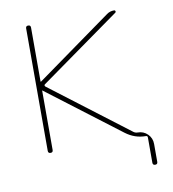

<svg xmlns="http://www.w3.org/2000/svg" viewBox="-75 -586 697 772"><g transform="rotate(-10 274.0 -200.0)"><path d="M81 -10V-510Q81 -520 91 -520Q101 -520 101 -510V-289H102H103L411 -510Q424 -520 442 -520Q446 -520 447 -516Q448 -512 445 -510L117 -276Q111 -272 117 -266L434 -25Q441 -20 450 -20Q474 -20 490.5 -3.5Q507 13 507 37V110Q507 120 497 120Q487 120 487 110V7Q487 0 480 0Q435 0 398 -28L103 -252Q103 -253 102 -253L101 -252V-10Q101 0 91 0Q81 0 81 -10Z"/></g></svg>

Font: Rounded Mplus 1c Thin
Style: Regular
Weight: 250
Version: Version 1.059.20150529